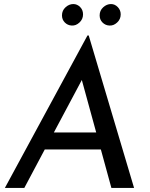

<svg xmlns="http://www.w3.org/2000/svg" viewBox="-20 -928 741 948"><path d="M478 -190H201L100 0H4L412 -753H418L642 0H530ZM455 -274 384 -533 246 -274ZM342 -908Q361 -908 375.5 -893.5Q390 -879 390 -857Q390 -833 372 -816.5Q354 -800 333 -802Q314 -803 300 -817Q286 -831 286 -852Q286 -876 303.5 -892Q321 -908 342 -908ZM528 -908Q547 -908 561.5 -893Q576 -878 576 -857Q576 -833 558 -816.5Q540 -800 519 -802Q500 -803 486 -817Q472 -831 472 -852Q472 -876 489.5 -892Q507 -908 528 -908Z"/></svg>

Font: Josefin Sans
Style: Italic
Weight: 400
Italic angle: -7°
Designer: Santiago Orozco
Foundry: Typemade
Version: Version 2.000